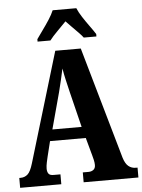

<svg xmlns="http://www.w3.org/2000/svg" viewBox="-61 -979 762 1027"><g transform="rotate(-5 320.0 -465.5)"><path d="M5 0V-53H12Q34 -53 50 -67Q66 -81 79 -125L256 -714H393L565 -112Q575 -80 591.5 -66.5Q608 -53 631 -53H640V0H346V-53H377Q392 -53 403 -61Q414 -69 414 -87Q414 -99 410.5 -114.5Q407 -130 404 -140L378 -235H186L166 -154Q163 -142 159 -123Q155 -104 155 -90Q155 -73 162 -63Q169 -53 189 -53H226V0ZM204 -296H361L314 -487Q306 -521 298.5 -553Q291 -585 286 -616Q279 -585 272 -553.5Q265 -522 257 -492ZM166 -784Q179 -803 198 -829Q217 -855 234.5 -882Q252 -909 261 -931H388Q397 -909 414.5 -882Q432 -855 451 -829Q470 -803 482 -784V-771H414Q407 -781 390 -798.5Q373 -816 354.5 -834.5Q336 -853 324 -866Q304 -845 277 -818Q250 -791 235 -771H166Z"/></g></svg>

Font: Noto Serif Ethiopic ExtraCondensed ExtraBold
Style: Regular
Weight: 800
Width: 2
Designer: Monotype Design Team
Foundry: Monotype Imaging Inc.
Version: Version 2.102; ttfautohint (v1.8.4.7-5d5b)